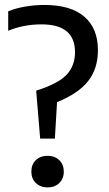

<svg xmlns="http://www.w3.org/2000/svg" viewBox="-20 -770 450 796"><path d="M146.5 -195.5 130 -394Q222.5 -423.5 256.8 -461Q291 -498.5 291 -553.5Q291 -669 152.5 -669Q78 -669 14 -642.5V-723Q42.5 -735.5 83.5 -742.5Q124.5 -749.5 163.5 -749.5Q273 -749.5 329.5 -701Q386 -652.5 386 -562Q386 -485.5 345.5 -434Q305 -382.5 216.5 -346.5L207.5 -195.5ZM177 7Q148 7 129 -11Q110 -29 110 -58.5Q110 -88 128.5 -106Q147 -124 177 -124Q207.5 -124 226 -105.8Q244.5 -87.5 244.5 -58.5Q244.5 -29.5 225.8 -11.2Q207 7 177 7Z"/></svg>

Font: Encode Sans Condensed Condensed Medium
Style: Regular
Weight: 500
Width: 3
Designer: Multiple Designers
Foundry: Impallari Type
Version: Version 3.000; ttfautohint (v1.8.3) -l 8 -r 50 -G 200 -x 14 